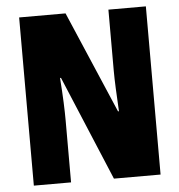

<svg xmlns="http://www.w3.org/2000/svg" viewBox="-52 -763 759 812"><g transform="rotate(-5 328.0 -357.0)"><path d="M597 0V-714H438V-455C438 -412 441 -354 445 -282H441L256 -714H59V0H217V-263C217 -304 215 -365 209 -444H213L399 0Z"/></g></svg>

Font: Noto Sans Lao Looped ExtraCondensed Black
Style: Regular
Weight: 900
Width: 2
Designer: Mark Frömberg, Ben Mitchell
Foundry: The Fontpad Ltd
Version: Version 1.002